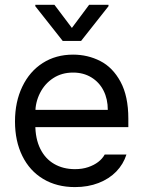

<svg xmlns="http://www.w3.org/2000/svg" viewBox="-20 -763 593 794"><path d="M42 -260.7Q42 -341.8 72.3 -404.8Q102.5 -467.8 156.7 -502.4Q210.9 -537.1 282.2 -537.1Q342.8 -537.1 394.5 -510.7Q446.3 -484.4 478.5 -424.8Q510.7 -365.2 510.7 -272.5V-237.3H100.6V-308.6H425.8Q425.8 -353.5 408.2 -388.2Q390.6 -422.9 357.9 -442.9Q325.2 -462.9 282.2 -462.9Q235.4 -462.9 200.2 -439.9Q165 -417 145.5 -378.4Q126 -339.8 126 -295.9V-248Q126 -189.5 146.5 -147.9Q167 -106.4 204.1 -85Q241.2 -63.5 290 -63.5Q320.3 -63.5 344.7 -71.8Q369.1 -80.1 386.2 -93.3Q403.3 -106.4 413.1 -124H502.9Q490.2 -84 460.9 -53.7Q431.6 -23.4 387.7 -6.3Q343.8 10.7 290 10.7Q214.8 10.7 158.7 -22.9Q102.5 -56.6 72.3 -118.2Q42 -179.7 42 -260.7ZM277.3 -647.5 348.6 -743.2H428.7V-737.3L315.4 -593.8H239.3L126 -737.3V-743.2H205.1Z"/></svg>

Font: Pretendard JP Variable
Style: Regular
Weight: 400
Designer: Base glyphs from Inter by Rasmus Andersson; Hangul glyphs from Noto Sans CJK(Source Han Sans) by Jang Soo-young and Kang
Foundry: Kil Hyung-jin
Version: Version 1.307;Glyphs 3.2 (3192)